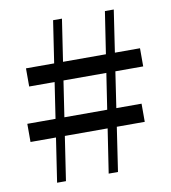

<svg xmlns="http://www.w3.org/2000/svg" viewBox="-81 -785 759 854"><g transform="rotate(-10 299.0 -357.5)"><path d="M108 0 216 -715H256L148 0ZM23 -281H539V-199H23ZM575 -443H60V-525H575ZM341 0 450 -715H490L383 0Z"/></g></svg>

Font: Noto Serif KR ExtraLight SemiBold
Style: Regular
Weight: 600
Version: Version 2.002-H1;hotconv 1.1.0;makeotfexe 2.6.0